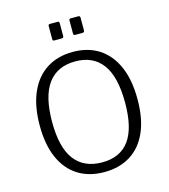

<svg xmlns="http://www.w3.org/2000/svg" viewBox="-136 -1061 1035 1177"><g transform="rotate(-15 381.0 -472.0)"><path d="M381 10Q284 10 214.5 -33.5Q145 -77 107.5 -161.5Q70 -246 70 -367Q70 -491 108 -577Q146 -663 216 -707.5Q286 -752 382 -752Q478 -752 547 -707.5Q616 -663 653.5 -578Q691 -493 691 -369Q691 -247 654 -162.5Q617 -78 547 -34Q477 10 381 10ZM383 -51Q497 -51 554.5 -129Q612 -207 612 -369Q612 -533 553.5 -612.5Q495 -692 382 -692Q267 -692 208 -612Q149 -532 149 -369Q149 -207 208.5 -129Q268 -51 383 -51ZM351 -943V-863Q351 -855 348 -852Q345 -849 336 -849H294Q286 -849 283.5 -851.5Q281 -854 281 -861V-942Q281 -954 291 -954H341Q351 -954 351 -943ZM483 -943V-863Q483 -855 480 -852Q477 -849 468 -849H426Q418 -849 415.5 -851.5Q413 -854 413 -861V-942Q413 -954 423 -954H472Q483 -954 483 -943Z"/></g></svg>

Font: Libre Franklin Thin Light
Style: Regular
Weight: 300
Version: Version 3.000